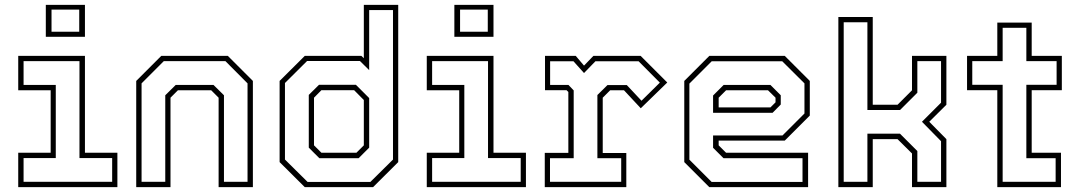

<svg xmlns="http://www.w3.org/2000/svg" viewBox="-20 -770 4444 790"><path d="M168.5 -618.5V-750H329.5V-618.5ZM192 -639.5H306V-730.5H192ZM55 0V-141.5H188.5V-398.5H55V-540H329.5V-141.5H463V0ZM77 -22H441.5V-119.5H307V-518.5H77V-420.5H209.5V-119.5H77Z M540.5 0V-437L643.5 -540H917.5L1020.5 -437V0H879.5V-368L849 -398.5H712L681.5 -368V0ZM562.5 -22H660V-378L703 -420.5H858.5L901.5 -378V-22H998.5V-427L907.5 -518.5H654L562.5 -427Z M1515 0H1234L1130.5 -103V-437L1234 -540H1467L1477 -530.5V-750H1618.5V-103ZM1455.5 -119H1294L1250.5 -162.5V-379.5L1292.5 -421H1444.5L1499 -366.5V-162.5ZM1446.5 -141.5 1477 -172V-358.5L1437 -399H1302.5L1272 -368V-172L1302.5 -141.5ZM1504 -21.5 1597 -113.5V-728.5H1499V-481.5L1461 -519H1243.5L1152.5 -428.5V-113.5L1245.5 -21.5Z M1849.5 -618.5V-750H2010.5V-618.5ZM1873 -639.5H1987V-730.5H1873ZM1736 0V-141.5H1869.5V-398.5H1736V-540H2010.5V-141.5H2144V0ZM1758 -22H2122.5V-119.5H1988V-518.5H1758V-420.5H1890.5V-119.5H1758Z M2221.5 0V-141H2318.5V-391.5L2311 -399H2222.5V-540H2349L2383 -500L2421.5 -540H2616L2725.5 -430.5L2616.5 -324.5L2547.5 -398.5H2490.5L2460 -368V-140.5H2557V0ZM2243 -22H2536V-119H2438V-379L2479.5 -420H2559L2619.5 -355.5L2695 -430L2607.5 -518H2430L2383 -469.5L2339.5 -518H2243.5V-420.5H2319L2340.5 -398V-119H2243Z M3209 -540 3312 -437V-294.5L3209 -191.5H2937V-172L2967.5 -141.5H3305V0H2898.5L2795.5 -103V-437L2898.5 -540ZM3150 -420.5 3192.5 -378V-340L3159 -306H2914V-377L2957.5 -420.5ZM3198.5 -518H2908.5L2816.5 -426V-113L2908 -21.5H3282V-119H2957L2914 -162V-212.5H3199.5L3290 -303V-427ZM3140 -398.5H2967.5L2937 -368V-328H3150L3171 -349V-368Z M3429.5 0V-700H3571V-339H3673L3732.5 -398.5V-540H3874V-339L3803.5 -269L3874 -197.5V0H3732.5V-138.5L3673 -197.5H3571V0ZM3451.5 -22H3549V-220H3683L3754.5 -148.5V-22H3852V-189L3773.5 -269L3852 -347.5V-518.5H3754.5V-388.5L3683.5 -317.5H3549V-678.5H3451.5Z M4083.5 0V-399H3959V-540H4083.5V-677H4225V-540H4349V-399H4225V-141.5H4345.5V0ZM4105.5 -22H4323.5V-119H4203V-421H4327.5V-518.5H4203V-655.5H4105.5V-518.5H3980.5V-421H4105.5Z"/></svg>

Font: Tourney Thin ExtraLight
Style: Regular
Weight: 250
Version: Version 1.015